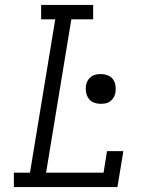

<svg xmlns="http://www.w3.org/2000/svg" viewBox="-20 -755 640 775"><path d="M36 0V-58H101L203 -677H146V-735H356V-677H268L166 -58H398L412 -145H478L454 0ZM387 -336Q372 -336 359 -341Q346 -346 338 -357Q330 -368 327.5 -382Q325 -396 327 -411Q329 -421 334 -430Q339 -439 348 -445.5Q357 -452 367 -454Q377 -456 387 -456Q401 -456 414.5 -451Q428 -446 436 -435Q444 -424 446 -410Q448 -396 446 -381Q444 -371 439 -362Q434 -353 425.5 -346.5Q417 -340 407 -338Q397 -336 387 -336Z"/></svg>

Font: Iosevka Slab Light Extended
Style: Italic
Weight: 300
Width: 7
Italic angle: -9°
Monospace: yes
Designer: Belleve Invis
Foundry: Belleve Invis
Version: Version 11.1.0; ttfautohint (v1.8.3)